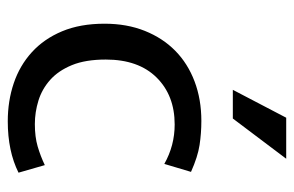

<svg xmlns="http://www.w3.org/2000/svg" viewBox="-148 -582 739 482"><g transform="rotate(90 221.0 -340.5)"><path d="M291 -59Q323 -59 347 -66Q371 -73 394 -84L413 -18Q359 9 284 9Q233 9 188.5 -6Q144 -21 110.5 -51.5Q77 -82 58 -127.5Q39 -173 39 -234Q39 -290 57 -335Q75 -380 107 -411.5Q139 -443 184 -460Q229 -477 283 -477Q314 -477 343.5 -472.5Q373 -468 411 -451L391 -384Q345 -410 292 -410Q219 -410 174 -364.5Q129 -319 129 -237Q129 -186 143 -152Q157 -118 180 -97.5Q203 -77 232 -68Q261 -59 291 -59ZM277 -556H205L275 -690H378Z"/></g></svg>

Font: Mukta
Style: Regular
Weight: 400
Designer: Girish Dalvi and Yashodeep Gholap
Foundry: Ek Type
Version: Version 2.538;PS 1.001;hotconv 16.6.51;makeotf.lib2.5.65220;